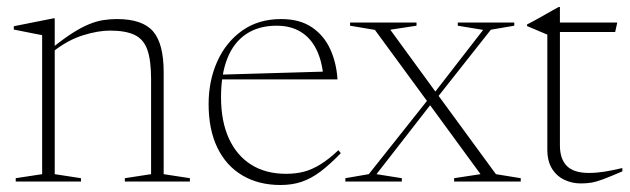

<svg xmlns="http://www.w3.org/2000/svg" viewBox="-20 -519 1800 549"><path d="M136.5 -383.5V-21L211.5 -9.5V0H25V-9.5L100.5 -21V-418.5Q92.5 -420 73 -423.8Q53.5 -427.5 19.5 -434.5V-444L132.5 -466.5H136.5ZM337 -9.5 412 -21V-293Q412 -347 401.2 -377Q390.5 -407 364.8 -419.2Q339 -431.5 294.5 -431.5Q260 -431.5 217 -418Q174 -404.5 132.5 -372L123.5 -377.5Q158.5 -406 185.2 -423.2Q212 -440.5 234 -449.5Q256 -458.5 275.2 -461.5Q294.5 -464.5 314.5 -464.5Q387.5 -464.5 417.8 -429.2Q448 -394 448 -313V-21L523 -9.5V0H337Z M784 -464.5Q837 -464.5 871.5 -441.2Q906 -418 924 -379Q942 -340 945 -292H608V-305.5L915.5 -314.5L905 -297Q901 -345 884.5 -378Q868 -411 839.5 -428.2Q811 -445.5 771 -445.5Q719.5 -445.5 683.8 -421.5Q648 -397.5 630 -351.8Q612 -306 612 -241.5Q612 -172 634.5 -123Q657 -74 698.5 -48Q740 -22 798 -22Q825.5 -22 848.8 -28Q872 -34 896 -48.8Q920 -63.5 947.5 -89.5L954.5 -81Q922.5 -48 895.8 -28Q869 -8 842 1Q815 10 782 10Q719.5 10 673 -17.5Q626.5 -45 601.5 -96.8Q576.5 -148.5 576.5 -221.5Q576.5 -288 601.2 -343.2Q626 -398.5 672.5 -431.5Q719 -464.5 784 -464.5Z M1398 -21 1469 -9.5V0H1278.5V-9.5L1354 -21L1207 -222L1203 -227.5L1052 -433.5L981 -445.5V-454.5H1171V-445.5L1096 -434L1226.5 -255L1231.5 -248.5ZM1218 -228.5 1056.5 -21 1129 -9.5V0H967.5V-9.5L1034.5 -21L1208 -239.5L1216.5 -246.5L1361.5 -433.5L1289 -445.5V-454.5H1450.5V-445.5L1383.5 -434L1226 -234.5Z M1581 -103.5Q1581 -64.5 1600.8 -44.5Q1620.5 -24.5 1664 -24.5Q1685 -24.5 1707.5 -28Q1730 -31.5 1759.5 -38.5V-29Q1723.5 -13.5 1704 -6.2Q1684.5 1 1671 3.2Q1657.5 5.5 1640.5 5.5Q1615.5 5.5 1593.5 -5Q1571.5 -15.5 1558.2 -37Q1545 -58.5 1545 -91.5V-420L1487 -444.5V-449Q1498.5 -455 1507.8 -460Q1517 -465 1525 -469.5Q1533 -474 1540.8 -478.5Q1548.5 -483 1557.2 -487.8Q1566 -492.5 1577.5 -499H1581V-438ZM1559.5 -427.5V-454.5H1745L1739 -427.5Z"/></svg>

Font: Newsreader 36pt ExtraLight
Style: Regular
Weight: 250
Designer: Hugues Gentile
Foundry: Production Type
Version: Version 1.003